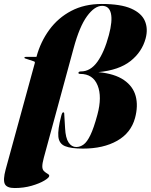

<svg xmlns="http://www.w3.org/2000/svg" viewBox="-47 -735 760 969"><path d="M-18.5 120.5 128.5 -416Q130.5 -423 125 -425L80 -440Q75.5 -441.5 76 -444Q77 -448 83.5 -448H137Q157.5 -524 201.8 -584.5Q246 -645 312.5 -680Q379 -715 466.5 -715Q562 -715 614.8 -691.8Q667.5 -668.5 684.2 -629.2Q701 -590 688 -541Q669.5 -472.5 611.5 -426.8Q553.5 -381 449.5 -371Q532 -363 578.2 -331.2Q624.5 -299.5 637.8 -250Q651 -200.5 634.5 -139.5Q614 -64 544.2 -24.5Q474.5 15 371.5 15Q311 15 281 2.5Q251 -10 247.5 -45.5Q244 -81 262 -150Q265 -161 267.2 -164.5Q269.5 -168 272 -168Q277 -168 277 -163L281.5 -87.5Q284 -38.5 299.2 -15.8Q314.5 7 338 7Q357.5 7 375 -5.8Q392.5 -18.5 409.5 -53.8Q426.5 -89 444.5 -156Q469 -246.5 445.5 -304.2Q422 -362 358 -362Q347.5 -362 349 -368.5Q351 -374.5 361.5 -374.5Q409.5 -374.5 444.5 -423.2Q479.5 -472 502.5 -558Q521.5 -629 512.8 -667.2Q504 -705.5 468.5 -705.5Q430.5 -705.5 392.2 -653.2Q354 -601 324.5 -491.5L174 61.5Q166.5 89.5 166.5 105Q166.5 120.5 175.2 128.8Q184 137 192.8 141.8Q201.5 146.5 201.5 152.5Q201.5 161.5 177 176.2Q152.5 191 112.8 202.5Q73 214 27 214Q-13 214 -22.8 193.2Q-32.5 172.5 -18.5 120.5Z"/></svg>

Font: Fraunces 144pt Black
Style: Italic
Weight: 900
Italic angle: -16°
Version: Version 1.000;[0bf87f6ff]